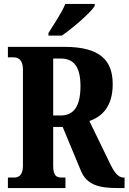

<svg xmlns="http://www.w3.org/2000/svg" viewBox="-20 -951 650 971"><path d="M225 -784V-771H293C349 -810 438 -886 459 -921V-931H310C293 -886 251 -827 225 -784ZM20 0H311V-53H293C267 -53 249 -60 249 -113V-309H297L388 -90C418 -15 481 0 576 0H610V-53H605C577 -53 557 -79 530 -137L432 -339C496 -361 550 -412 550 -525C550 -646 486 -714 306 -714H20V-661H48C68 -661 96 -653 96 -600V-113C96 -60 71 -53 48 -53H20ZM287 -367H249V-655H287C354 -655 387 -612 387 -516C387 -419 357 -367 287 -367Z"/></svg>

Font: Noto Serif Georgian ExtraCondensed ExtraBold
Style: Regular
Weight: 800
Width: 2
Designer: Monotype Design Team, Akaki Razmadze
Foundry: Google LLC
Version: Version 2.003